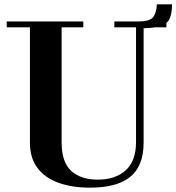

<svg xmlns="http://www.w3.org/2000/svg" viewBox="-20 -853 813 885"><path d="M395 12Q312 12 249.5 -10.5Q187 -33 152.5 -79Q118 -125 118 -195V-727H11V-754H364V-727H264V-198Q264 -105 308.5 -65Q353 -25 430 -25Q512 -25 559.5 -68Q607 -111 607 -198V-727H507V-754H747V-727H642V-196Q642 -88 580.5 -38Q519 12 395 12ZM618 -723 616 -754Q669 -754 685 -773Q701 -792 703 -833H773Q773 -788 760 -763.5Q747 -739 713.5 -730.5Q680 -722 618 -723Z"/></svg>

Font: Libre Bodoni Medium
Style: Regular
Weight: 500
Designer: Pablo Impallari, Rodrigo Fuenzalida
Foundry: Impallari Type
Version: Version 2.005;gftools[0.9.23]